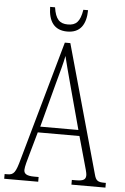

<svg xmlns="http://www.w3.org/2000/svg" viewBox="-60 -930 634 973"><g transform="rotate(5 256.5 -444.0)"><path d="M252 -771C318 -771 347 -815 348 -888H324C314 -826 293 -807 252 -807C210 -807 189 -828 180 -888H155C156 -814 186 -771 252 -771ZM-1 0H172V-24H150C109 -24 97 -35 97 -54C97 -70 108 -107 115 -132L148 -249H360L397 -117C404 -93 412 -65 412 -55C412 -33 402 -24 361 -24H341V0H514V-24H506C473 -24 463 -31 455 -62L273 -714H245L74 -107C55 -37 46 -24 13 -24H-1ZM158 -279 218 -505C233 -561 248 -612 254 -647C262 -613 275 -564 295 -490L352 -279Z"/></g></svg>

Font: Noto Serif Georgian ExtraCondensed ExtraLight
Style: Regular
Weight: 200
Width: 2
Designer: Monotype Design Team, Akaki Razmadze
Foundry: Google LLC
Version: Version 2.003